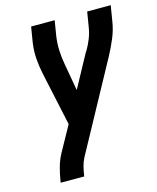

<svg xmlns="http://www.w3.org/2000/svg" viewBox="-111 -812 728 890"><g transform="rotate(-15 253.0 -367.5)"><path d="M182 0H69L70 -7Q75 -39 83.5 -70.5Q92 -102 108 -132L175 -253L120 -508Q112 -545 109 -583.5Q106 -622 112 -662L124 -735H237L225 -662Q220 -627 221.5 -593Q223 -559 229 -527L252 -396L338 -554Q340 -556 340.5 -557.5Q341 -559 342 -560L343 -561Q357 -585 367 -610.5Q377 -636 381 -662L393 -735H506L494 -662Q488 -622 472 -583.5Q456 -545 436 -508L206 -86Q196 -67 191 -47Q186 -27 183 -7Z"/></g></svg>

Font: Iosevka Term Curly Oblique
Style: Bold
Weight: 700
Italic angle: -9°
Designer: Belleve Invis
Foundry: Belleve Invis
Version: Version 32.3.0